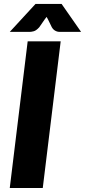

<svg xmlns="http://www.w3.org/2000/svg" viewBox="-20 -934 423 954"><path d="M28.5 0ZM192.5 0H28.5L117.5 -728.5H281.5ZM383 -775.5H280Q275.5 -775.5 270.5 -776Q265.5 -776.5 259.8 -778.8Q254 -781 248.2 -785.5Q242.5 -790 237.5 -798.5L218.5 -837.5L211.5 -850L202 -837.5L175 -798.5Q160 -782 147.8 -778.8Q135.5 -775.5 127 -775.5H28.5L156.5 -914.5H286Z"/></svg>

Font: Lato Black
Style: Italic
Weight: 900
Italic angle: -7°
Designer: Lukasz Dziedzic
Foundry: tyPoland Lukasz Dziedzic
Version: Version 2.007; 2014-02-27